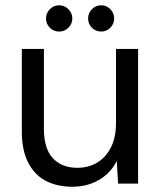

<svg xmlns="http://www.w3.org/2000/svg" viewBox="-20 -698 615 730"><path d="M255 12Q197 12 154 -10.5Q111 -33 87 -80Q63 -127 63 -198V-512H147V-207Q147 -133 181 -96.5Q215 -60 274 -60Q316 -60 349 -79.5Q382 -99 401.5 -137Q421 -175 421 -229V-512H505V0H429L424 -86Q401 -40 356.5 -14Q312 12 255 12ZM205 -578Q184 -578 169.5 -592.5Q155 -607 155 -628Q155 -648 169.5 -663Q184 -678 205 -678Q225 -678 240 -663Q255 -648 255 -628Q255 -607 240 -592.5Q225 -578 205 -578ZM365 -578Q344 -578 329.5 -592.5Q315 -607 315 -628Q315 -648 329.5 -663Q344 -678 365 -678Q385 -678 399.5 -663Q414 -648 414 -628Q414 -607 399.5 -592.5Q385 -578 365 -578Z"/></svg>

Font: DM Sans 12pt
Style: Regular
Weight: 400
Version: Version 4.004;gftools[0.9.30]